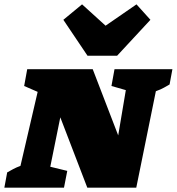

<svg xmlns="http://www.w3.org/2000/svg" viewBox="-47 -862 812 882"><path d="M479 -544H745L732 -474Q719 -467 706.5 -459.5Q694 -452 669 -443L579 0H354L230 -323L184 -96L262 -77L247 0H-27L-14 -70Q0 -78 14 -85.5Q28 -93 47 -100L126 -440L64 -467L78 -544H379L496 -240L531 -448L465 -467ZM355 -606 244 -771 330 -842 438 -744 580 -842 644 -771 491 -606Z"/></svg>

Font: Piazzolla SC Black
Style: Italic
Weight: 900
Italic angle: -11.3°
Designer: Juan Pablo del Peral
Foundry: Huerta Tipografica
Version: Version 1.330